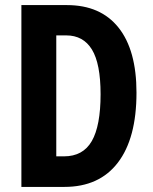

<svg xmlns="http://www.w3.org/2000/svg" viewBox="-20 -734 599 754"><path d="M516 -370Q516 -191 443 -95.5Q370 0 233 0H64V-714H243Q375 -714 445.5 -625.5Q516 -537 516 -370ZM375 -364Q375 -484 341 -539.5Q307 -595 240 -595H201V-120H231Q306 -120 340.5 -180Q375 -240 375 -364Z"/></svg>

Font: Noto Sans Khmer UI ExtraCondensed
Style: Bold
Weight: 700
Width: 2
Designer: Danh Hong and the Monotype Design Team
Foundry: Monotype Imaging Inc.
Version: Version 2.002; ttfautohint (v1.8.4.7-5d5b)